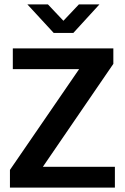

<svg xmlns="http://www.w3.org/2000/svg" viewBox="-20 -849 568 869"><path d="M493 -630V-560L174 -94H500V0H25V-80L338 -536H38V-630ZM104 -829H197L267 -755L337 -829H430L312 -700H223Z"/></svg>

Font: Mukta Malar SemiBold
Style: Regular
Weight: 600
Designer: Aadarsh Rajan, Girish Dalvi, Yashodeep Gholap
Foundry: Ek Type
Version: Version 2.538;PS 1.000;hotconv 16.6.51;makeotf.lib2.5.65220;